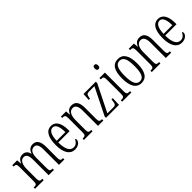

<svg xmlns="http://www.w3.org/2000/svg" viewBox="232 -1938 3139 3139"><g transform="rotate(-45 1801.0 -368.5)"><path d="M24 0H224V-31H222C173 -31 156 -38 156 -103V-326C156 -417 185 -499 257 -499C315 -499 338 -451 338 -355V0H461V-31H458C413 -31 397 -39 397 -105V-341C397 -426 421 -499 496 -499C555 -499 577 -447 577 -355V0H702V-31H700C654 -31 638 -39 638 -103V-356C638 -485 593 -544 513 -544C457 -544 413 -517 390 -447H387C370 -516 331 -544 276 -544C219 -544 181 -518 157 -453H153L146 -536H33V-505H35C81 -505 96 -496 96 -429V-106C96 -39 82 -31 34 -31H24Z M942 10C1032 10 1075 -48 1075 -85C1075 -100 1068 -109 1060 -113C1042 -70 1008 -31 952 -31C874 -31 829 -106 828 -267H1090V-298C1090 -454 1034 -544 934 -544C828 -544 768 -451 768 -263C768 -89 832 10 942 10ZM1030 -305H829C832 -430 867 -506 935 -506C1003 -506 1029 -424 1030 -305Z M1154 0H1354V-31H1348C1302 -31 1286 -38 1286 -103V-326C1286 -433 1323 -500 1392 -500C1455 -500 1479 -443 1479 -355V0H1603V-31H1599C1554 -31 1538 -39 1538 -105V-355C1538 -486 1495 -544 1408 -544C1348 -544 1313 -516 1287 -456H1283L1277 -536H1157V-505H1162C1208 -505 1226 -497 1226 -433V-105C1226 -39 1208 -31 1161 -31H1154Z M1665 0H1965L1970 -150H1941L1937 -115C1931 -59 1920 -36 1873 -36H1732L1965 -504V-536H1680L1672 -407H1701L1704 -425C1713 -478 1722 -500 1771 -500H1897L1665 -32Z M2141 -649C2163 -649 2180 -661 2180 -698C2180 -735 2163 -747 2141 -747C2119 -747 2104 -735 2104 -698C2104 -661 2119 -649 2141 -649ZM2038 0H2251V-31H2240C2191 -31 2175 -40 2175 -106V-536H2048V-505H2056C2103 -505 2116 -495 2116 -430V-104C2116 -40 2099 -31 2051 -31H2038Z M2479 10C2594 10 2655 -77 2655 -268C2655 -453 2594 -544 2482 -544C2362 -544 2305 -454 2305 -268C2305 -79 2370 10 2479 10ZM2481 -29C2400 -29 2366 -111 2366 -268C2366 -425 2396 -504 2480 -504C2564 -504 2593 -425 2593 -268C2593 -112 2564 -29 2481 -29Z M2723 0H2923V-31H2917C2871 -31 2855 -38 2855 -103V-326C2855 -433 2892 -500 2961 -500C3024 -500 3048 -443 3048 -355V0H3172V-31H3168C3123 -31 3107 -39 3107 -105V-355C3107 -486 3064 -544 2977 -544C2917 -544 2882 -516 2856 -456H2852L2846 -536H2726V-505H2731C2777 -505 2795 -497 2795 -433V-105C2795 -39 2777 -31 2730 -31H2723Z M3414 10C3504 10 3547 -48 3547 -85C3547 -100 3540 -109 3532 -113C3514 -70 3480 -31 3424 -31C3346 -31 3301 -106 3300 -267H3562V-298C3562 -454 3506 -544 3406 -544C3300 -544 3240 -451 3240 -263C3240 -89 3304 10 3414 10ZM3502 -305H3301C3304 -430 3339 -506 3407 -506C3475 -506 3501 -424 3502 -305Z"/></g></svg>

Font: Noto Serif Devanagari ExtraCondensed Light
Style: Regular
Weight: 300
Width: 2
Designer: Universal Thirst, Indian Type Foundry and the Monotype Design Team
Foundry: Monotype Imaging Inc.
Version: Version 2.004